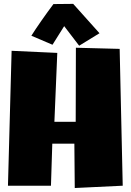

<svg xmlns="http://www.w3.org/2000/svg" viewBox="-20 -945 666 977"><path d="M604.5 0 360.4 11.7 358.4 -213.9H246.1L239.3 0H20.5L39.1 -686.5L271.5 -675.8L256.8 -325.2H365.2L366.2 -702.1L588.9 -696.3ZM382.8 -712.4 306.6 -812 247.1 -717.3 139.6 -763.2Q148.9 -778.3 162.6 -798.6Q176.3 -818.8 191.4 -840.6Q206.5 -862.3 222.2 -884Q237.8 -905.8 252 -924.3L352.5 -925.3L486.3 -775.9Z"/></svg>

Font: Luckiest Guy
Style: Regular
Weight: 400
Designer: Astigmatic (AOETI)
Foundry: Astigmatic (AOETI)
Version: Version 1.000